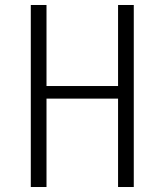

<svg xmlns="http://www.w3.org/2000/svg" viewBox="-20 -750 660 770"><path d="M103.5 0V-730H166.5V0ZM453.5 0V-730H516.5V0ZM138 -405H484V-354.5H138Z"/></svg>

Font: Monaspace Argon Var
Style: Regular
Weight: 400
Designer: Riley Cran and the Lettermatic Team
Version: Version 1.000 (Monaspace Argon Var)